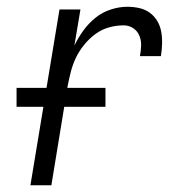

<svg xmlns="http://www.w3.org/2000/svg" viewBox="-20 -548 540 568"><path d="M70 0 156 -520H218L200 -413Q211 -436 226.5 -457.5Q242 -479 262.5 -495.5Q283 -512 308 -520Q333 -528 357 -528Q375 -528 392.5 -524Q410 -520 423.5 -510Q437 -500 445.5 -485.5Q454 -471 457 -454Q460 -437 459.5 -418.5Q459 -400 456 -382H394Q397 -398 397.5 -413.5Q398 -429 392 -443Q386 -457 373.5 -465Q361 -473 346 -473Q324 -473 302.5 -467Q281 -461 262.5 -447.5Q244 -434 229 -415.5Q214 -397 204.5 -377Q195 -357 189.5 -335.5Q184 -314 180 -293L132 0ZM29 -232V-288H292V-232Z"/></svg>

Font: Iosevka SS18 Light
Style: Italic
Weight: 300
Italic angle: -9°
Monospace: yes
Designer: Belleve Invis
Foundry: Belleve Invis
Version: Version 25.1.1; ttfautohint (v1.8.4)